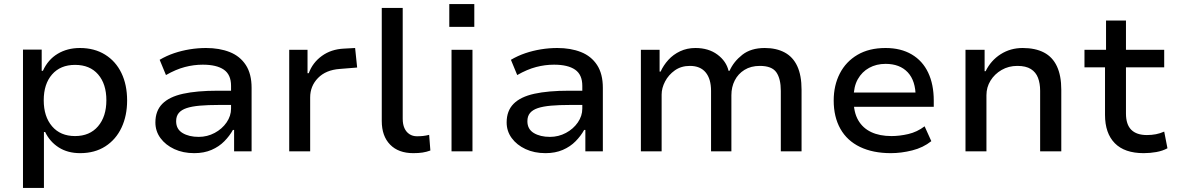

<svg xmlns="http://www.w3.org/2000/svg" viewBox="-20 -744 5786 944"><path d="M93 180V-500H185V-396H191Q216 -451 263.5 -479.5Q311 -508 373 -508Q444 -508 496.5 -475.5Q549 -443 577 -385Q605 -327 605 -250Q605 -175 577.5 -116.5Q550 -58 498 -24.5Q446 9 374 9Q313 9 269 -19Q225 -47 202 -95H196V180ZM349 -75Q421 -75 462 -123Q503 -171 503 -251Q503 -331 462.5 -378Q422 -425 349 -425Q277 -425 236 -378Q195 -331 195 -251Q195 -171 236 -123Q277 -75 349 -75Z M935 9Q880 9 837 -11Q794 -31 769 -65Q744 -99 744 -142Q744 -199 778 -233.5Q812 -268 880 -283Q948 -298 1050 -298H1132V-228H1056Q1002 -228 962.5 -224.5Q923 -221 897.5 -212.5Q872 -204 859 -188.5Q846 -173 846 -148Q846 -109 877.5 -90Q909 -71 957 -71Q999 -71 1035.5 -90.5Q1072 -110 1094 -142Q1116 -174 1116 -210V-322Q1116 -377 1080.5 -401.5Q1045 -426 977 -426Q933 -426 889 -414.5Q845 -403 796 -375L765 -450Q799 -470 836 -482.5Q873 -495 913 -501.5Q953 -508 993 -508Q1059 -508 1109.5 -488Q1160 -468 1188.5 -424.5Q1217 -381 1217 -312V0H1131V-105H1125Q1109 -76 1083 -49.5Q1057 -23 1020 -7Q983 9 935 9Z M1402 0V-499H1492V-384H1498Q1517 -436 1562.5 -469Q1608 -502 1671 -505L1726 -508L1736 -412L1650 -405Q1582 -400 1543.5 -360.5Q1505 -321 1505 -265V0Z M2012 9Q1939 9 1898 -33Q1857 -75 1857 -149V-705H1960V-160Q1960 -133 1968.5 -114Q1977 -95 1993 -84.5Q2009 -74 2030 -74Q2046 -74 2060 -75.5Q2074 -77 2090 -81L2096 -4Q2077 3 2057.5 6Q2038 9 2012 9Z M2189 -612V-724H2312V-612ZM2200 0V-499H2303V0Z M2662 9Q2607 9 2564 -11Q2521 -31 2496 -65Q2471 -99 2471 -142Q2471 -199 2505 -233.5Q2539 -268 2607 -283Q2675 -298 2777 -298H2859V-228H2783Q2729 -228 2689.5 -224.5Q2650 -221 2624.5 -212.5Q2599 -204 2586 -188.5Q2573 -173 2573 -148Q2573 -109 2604.5 -90Q2636 -71 2684 -71Q2726 -71 2762.5 -90.5Q2799 -110 2821 -142Q2843 -174 2843 -210V-322Q2843 -377 2807.5 -401.5Q2772 -426 2704 -426Q2660 -426 2616 -414.5Q2572 -403 2523 -375L2492 -450Q2526 -470 2563 -482.5Q2600 -495 2640 -501.5Q2680 -508 2720 -508Q2786 -508 2836.5 -488Q2887 -468 2915.5 -424.5Q2944 -381 2944 -312V0H2858V-105H2852Q2836 -76 2810 -49.5Q2784 -23 2747 -7Q2710 9 2662 9Z M3131 0V-499H3223V-392H3228Q3242 -423 3266 -449.5Q3290 -476 3324 -492Q3358 -508 3399 -508Q3464 -508 3507.5 -475.5Q3551 -443 3562 -396H3567Q3587 -441 3629.5 -474.5Q3672 -508 3740 -508Q3797 -508 3838 -486Q3879 -464 3900 -418.5Q3921 -373 3921 -303V0H3819V-297Q3819 -357 3797 -388.5Q3775 -420 3716 -420Q3672 -420 3640.5 -400.5Q3609 -381 3592.5 -348.5Q3576 -316 3576 -276V0H3476V-297Q3476 -356 3449.5 -388Q3423 -420 3372 -420Q3329 -420 3298 -398Q3267 -376 3250 -343.5Q3233 -311 3233 -279V0Z M4360 9Q4272 9 4208.5 -21.5Q4145 -52 4112 -110.5Q4079 -169 4079 -250Q4079 -324 4109 -382.5Q4139 -441 4196 -474.5Q4253 -508 4334 -508Q4409 -508 4462.5 -476.5Q4516 -445 4543.5 -387Q4571 -329 4571 -249V-219H4157V-289H4502L4482 -268Q4482 -347 4443 -388.5Q4404 -430 4334 -430Q4289 -430 4253.5 -410.5Q4218 -391 4197.5 -354.5Q4177 -318 4177 -264V-252Q4177 -192 4199.5 -153Q4222 -114 4263.5 -94.5Q4305 -75 4363 -75Q4403 -75 4446 -85Q4489 -95 4526 -123L4559 -50Q4519 -18 4465 -4.5Q4411 9 4360 9Z M4727 0V-499H4821V-394H4826Q4852 -447 4900 -477.5Q4948 -508 5008 -508Q5070 -508 5112.5 -486Q5155 -464 5176.5 -418Q5198 -372 5198 -303V0H5094V-298Q5094 -334 5083.5 -361.5Q5073 -389 5048.5 -404.5Q5024 -420 4982 -420Q4939 -420 4904.5 -400Q4870 -380 4850 -347.5Q4830 -315 4830 -276V0Z M5603 9Q5509 9 5461 -40Q5413 -89 5413 -179V-413H5312V-499H5418V-643H5516V-499H5704V-413H5516V-186Q5516 -132 5542 -106Q5568 -80 5619 -80Q5642 -80 5663 -84Q5684 -88 5704 -97L5720 -15Q5696 -2 5665.5 3.5Q5635 9 5603 9Z"/></svg>

Font: Nunito Sans 12pt ExtraLight 6pt Medium
Style: Regular
Weight: 500
Version: Version 3.101;gftools[0.9.27]